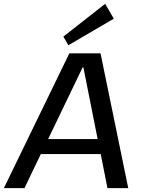

<svg xmlns="http://www.w3.org/2000/svg" viewBox="-50 -977 732 997"><path d="M310 -700H472L616 0H508L473 -177H162L77 0H-30ZM457 -255 383 -627H379L200 -255ZM541 -880 305 -742 279 -787 496 -957Z"/></svg>

Font: Pathway Extreme 8pt Thin 12pt Medium
Style: Italic
Weight: 500
Italic angle: -8°
Version: Version 1.001;gftools[0.9.26]